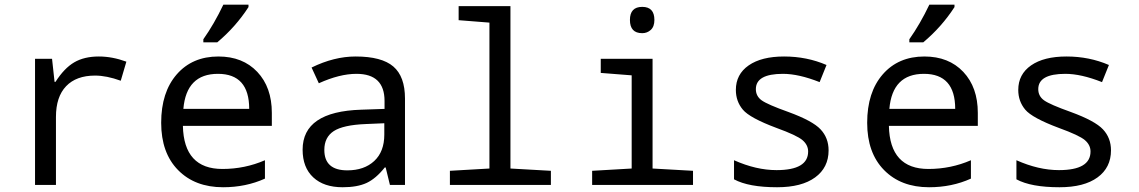

<svg xmlns="http://www.w3.org/2000/svg" viewBox="-20 -786 4841 816"><path d="M517.1 -523.9 493.2 -442.9Q433.1 -464.8 383.8 -464.8Q304.2 -464.8 261 -419.7Q217.8 -374.5 217.8 -289.1V0H128.9V-536.1H201.2L211.9 -438H215.8Q252.9 -496.1 295.4 -521Q337.9 -545.9 399.9 -545.9Q457.5 -545.9 517.1 -523.9Z M1135.3 -251H757.3Q761.2 -67.9 925.3 -67.9Q1020.5 -67.9 1106 -105V-26.9Q1024.9 9.8 928.2 9.8Q808.6 9.8 736.8 -63.2Q665 -136.2 665 -264.2Q665 -394 731.2 -470Q797.4 -545.9 908.2 -545.9Q1011.7 -545.9 1073.5 -480.5Q1135.3 -415 1135.3 -306.2ZM759.3 -323.2H1039.1Q1039.1 -472.2 906.2 -472.2Q772 -472.2 759.3 -323.2ZM844.2 -619.1Q890.1 -684.1 929.2 -766.1H1036.1V-755.9Q981.4 -671.4 903.3 -606H844.2Z M1637.2 0 1619.1 -74.2H1615.2Q1577.6 -26.9 1538.1 -8.5Q1498.5 9.8 1436 9.8Q1356.4 9.8 1311.3 -32.2Q1266.1 -74.2 1266.1 -149.9Q1266.1 -312 1515.1 -319.8L1614.3 -323.2V-356.9Q1614.3 -472.2 1495.1 -472.2Q1423.3 -472.2 1335 -432.1L1304.2 -499Q1399.9 -545.9 1491.2 -545.9Q1602.1 -545.9 1651.6 -503.4Q1701.2 -460.9 1701.2 -367.2V0ZM1613.3 -262.2 1534.2 -258.8Q1438.5 -254.9 1398.4 -228.8Q1358.4 -202.6 1358.4 -148.9Q1358.4 -62 1456.1 -62Q1527.8 -62 1570.6 -101.8Q1613.3 -141.6 1613.3 -213.9Z M2060.1 -689.9 1929.2 -700.2V-759.8H2149.4V-69.8L2321.3 -60.1V0H1892.1V-60.1L2060.1 -69.8Z M2709.5 -756.8Q2761.2 -756.8 2761.2 -701.2Q2761.2 -672.9 2745.8 -658.9Q2730.5 -645 2709.5 -645Q2657.2 -645 2657.2 -701.2Q2657.2 -756.8 2709.5 -756.8ZM2664.6 -465.8 2533.2 -476.1V-536.1H2753.4V-69.8L2925.3 -60.1V0H2496.6V-60.1L2664.6 -69.8Z M3099.6 -23.9V-105Q3193.8 -63 3280.3 -63Q3414.6 -63 3414.6 -142.1Q3414.6 -169.9 3390.6 -190.4Q3366.7 -210.9 3280.3 -242.2Q3166.5 -284.7 3137 -320.1Q3107.4 -355.5 3107.4 -403.8Q3107.4 -470.2 3161.9 -508.1Q3216.3 -545.9 3312.5 -545.9Q3409.2 -545.9 3492.7 -509.8L3463.4 -437Q3374.5 -472.2 3307.6 -472.2Q3192.4 -472.2 3192.4 -407.2Q3192.4 -377.4 3217 -359.6Q3241.7 -341.8 3330.6 -310.1Q3433.6 -272.5 3467.5 -236.1Q3501.5 -199.7 3501.5 -147Q3501.5 -73.7 3444.3 -32Q3387.2 9.8 3282.7 9.8Q3161.6 9.8 3099.6 -23.9Z M4135.7 -251H3757.8Q3761.7 -67.9 3925.8 -67.9Q4021 -67.9 4106.4 -105V-26.9Q4025.4 9.8 3928.7 9.8Q3809.1 9.8 3737.3 -63.2Q3665.5 -136.2 3665.5 -264.2Q3665.5 -394 3731.7 -470Q3797.9 -545.9 3908.7 -545.9Q4012.2 -545.9 4074 -480.5Q4135.7 -415 4135.7 -306.2ZM3759.8 -323.2H4039.6Q4039.6 -472.2 3906.7 -472.2Q3772.5 -472.2 3759.8 -323.2ZM3844.7 -619.1Q3890.6 -684.1 3929.7 -766.1H4036.6V-755.9Q3981.9 -671.4 3903.8 -606H3844.7Z M4299.8 -23.9V-105Q4394 -63 4480.5 -63Q4614.7 -63 4614.7 -142.1Q4614.7 -169.9 4590.8 -190.4Q4566.9 -210.9 4480.5 -242.2Q4366.7 -284.7 4337.2 -320.1Q4307.6 -355.5 4307.6 -403.8Q4307.6 -470.2 4362.1 -508.1Q4416.5 -545.9 4512.7 -545.9Q4609.4 -545.9 4692.9 -509.8L4663.6 -437Q4574.7 -472.2 4507.8 -472.2Q4392.6 -472.2 4392.6 -407.2Q4392.6 -377.4 4417.2 -359.6Q4441.9 -341.8 4530.8 -310.1Q4633.8 -272.5 4667.7 -236.1Q4701.7 -199.7 4701.7 -147Q4701.7 -73.7 4644.5 -32Q4587.4 9.8 4482.9 9.8Q4361.8 9.8 4299.8 -23.9Z"/></svg>

Font: Noto Mono
Style: Regular
Weight: 400
Designer: Monotype Design Team
Foundry: Monotype Imaging Inc.
Version: Version 1.00